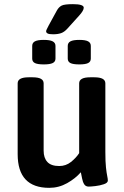

<svg xmlns="http://www.w3.org/2000/svg" viewBox="-20 -897 597 924"><path d="M236 -732Q216 -732 209 -736Q202 -740 202 -746Q202 -751 205.5 -757Q209 -763 214 -774L254 -847Q263 -863 276.5 -870Q290 -877 331 -877Q383 -877 383 -860Q383 -846 361 -822L305 -760Q290 -743 274 -737.5Q258 -732 236 -732ZM362 -587Q332 -587 319 -593.5Q306 -600 306 -615V-676Q306 -691 319 -698Q332 -705 362 -705Q391 -705 404 -698Q417 -691 417 -676V-615Q417 -600 404 -593.5Q391 -587 362 -587ZM191 -587Q161 -587 148 -593.5Q135 -600 135 -615V-676Q135 -691 148 -698Q161 -705 191 -705Q220 -705 233.5 -698Q247 -691 247 -676V-615Q247 -600 233.5 -593.5Q220 -587 191 -587ZM217 7Q65 7 65 -155V-496Q65 -525 118 -525H137Q190 -525 190 -496V-172Q190 -137 208 -117.5Q226 -98 265 -98Q297 -98 321.5 -117.5Q346 -137 361 -160V-496Q361 -525 414 -525H434Q487 -525 487 -496V-166Q487 -118 490 -91Q493 -64 496 -50Q499 -36 499 -28Q499 -17 480 -10.5Q461 -4 439 -1.5Q417 1 407 1Q392 1 385 -10.5Q378 -22 375 -38.5Q372 -55 369 -68Q343 -38 303 -15.5Q263 7 217 7Z"/></svg>

Font: Asap SemiBold
Style: Regular
Weight: 600
Designer: Pablo Cosgaya
Foundry: Omnibus-Type
Version: Version 3.001; ttfautohint (v1.8.3)